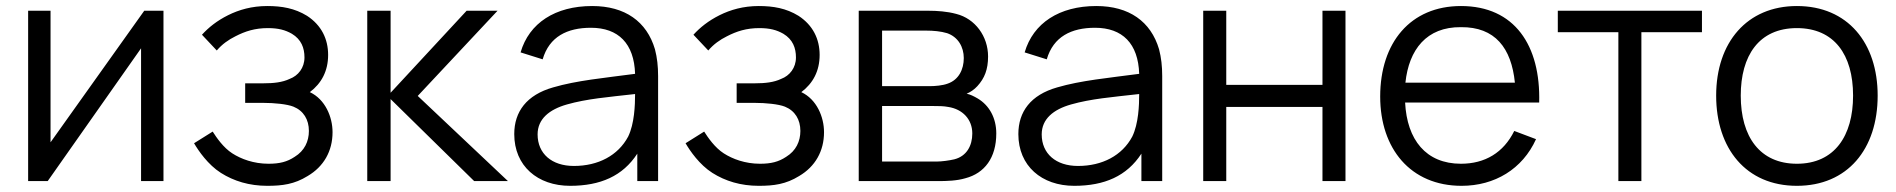

<svg xmlns="http://www.w3.org/2000/svg" viewBox="-20 -598 6262 634"><path d="M519.8 -562.5H456.3L146.9 -128.1V-562.5H72.9V0H137.5L445.8 -438.5V0H519.8Z M646.9 -483.3 695.8 -431.3C713.5 -452.1 734.4 -466.7 757.3 -478.1C789.6 -494.8 821.9 -505.2 864.6 -505.2C899 -505.2 921.9 -499 943.8 -486.5C975 -467.7 985.4 -439.6 985.4 -408.3C985.4 -374 964.6 -347.9 936.5 -337.5C912.5 -326 883.3 -322.9 850 -322.9H789.6V-258.3H850C885.4 -258.3 928.1 -254.2 949 -245.8C982.3 -232.3 1000 -203.1 1000 -165.6C1000 -131.2 985.4 -100 953.1 -80.2C928.1 -63.5 903.1 -57.3 866.7 -57.3C817.7 -57.3 776 -72.9 746.9 -91.7C717.7 -110.4 694.8 -143.8 682.3 -163.5L620.8 -125C635.4 -100 666.7 -54.2 709.4 -27.1C752.1 0 803.1 15.6 862.5 15.6C912.5 15.6 952.1 10.4 995.8 -16.7C1049 -47.9 1078.1 -99 1078.1 -161.5C1078.1 -211.5 1054.2 -269.8 1003.1 -293.8C1041.7 -322.9 1063.5 -363.5 1063.5 -416.7C1063.5 -468.8 1041.7 -514.6 993.8 -545.8C953.1 -570.8 910.4 -578.1 862.5 -578.1C811.5 -578.1 768.8 -565.6 733.3 -547.9C695.8 -529.2 668.8 -507.3 646.9 -483.3Z M1192.7 0H1269.8V-270.8L1545.8 0H1657.3L1359.4 -281.2L1622.9 -562.5H1520.8L1269.8 -291.7V-562.5H1192.7Z M2153.1 0V-346.9C2153.1 -379.2 2150 -407.3 2142.7 -435.4C2115.6 -527.1 2043.8 -578.1 1935.4 -578.1C1813.5 -578.1 1727.1 -521.9 1699 -425L1771.9 -402.1C1793.8 -477.1 1853.1 -506.3 1931.3 -506.3C2021.9 -506.3 2074 -454.2 2077.1 -354.2C1975 -340.6 1884.4 -332.3 1806.3 -309.4C1718.8 -284.4 1678.1 -229.2 1678.1 -155.2C1678.1 -50 1755.2 15.6 1862.5 15.6C1962.5 15.6 2036.5 -16.7 2084.4 -90.6V0ZM2054.2 -146.9C2020.8 -84.4 1955.2 -50 1875 -50C1802.1 -50 1755.2 -90.6 1755.2 -154.2C1755.2 -205.2 1793.8 -236.5 1852.1 -253.1C1918.8 -271.9 1985.4 -277.1 2077.1 -287.5C2077.1 -251 2075 -189.6 2054.2 -146.9Z M2269.8 -483.3 2318.8 -431.3C2336.5 -452.1 2357.3 -466.7 2380.2 -478.1C2412.5 -494.8 2444.8 -505.2 2487.5 -505.2C2521.9 -505.2 2544.8 -499 2566.7 -486.5C2597.9 -467.7 2608.3 -439.6 2608.3 -408.3C2608.3 -374 2587.5 -347.9 2559.4 -337.5C2535.4 -326 2506.2 -322.9 2472.9 -322.9H2412.5V-258.3H2472.9C2508.3 -258.3 2551 -254.2 2571.9 -245.8C2605.2 -232.3 2622.9 -203.1 2622.9 -165.6C2622.9 -131.2 2608.3 -100 2576 -80.2C2551 -63.5 2526 -57.3 2489.6 -57.3C2440.6 -57.3 2399 -72.9 2369.8 -91.7C2340.6 -110.4 2317.7 -143.8 2305.2 -163.5L2243.8 -125C2258.3 -100 2289.6 -54.2 2332.3 -27.1C2375 0 2426 15.6 2485.4 15.6C2535.4 15.6 2575 10.4 2618.8 -16.7C2671.9 -47.9 2701 -99 2701 -161.5C2701 -211.5 2677.1 -269.8 2626 -293.8C2664.6 -322.9 2686.5 -363.5 2686.5 -416.7C2686.5 -468.8 2664.6 -514.6 2616.7 -545.8C2576 -570.8 2533.3 -578.1 2485.4 -578.1C2434.4 -578.1 2391.7 -565.6 2356.2 -547.9C2318.8 -529.2 2291.7 -507.3 2269.8 -483.3Z M2815.6 -562.5V0H3077.1C3106.2 0 3139.6 -1 3167.7 -9.4C3231.2 -26 3269.8 -77.1 3269.8 -157.3C3269.8 -208.3 3246.9 -250 3208.3 -272.9C3195.8 -280.2 3183.3 -286.5 3171.9 -288.5C3184.4 -293.8 3196.9 -302.1 3207.3 -313.5C3231.2 -339.6 3242.7 -368.8 3242.7 -411.5C3242.7 -478.1 3200 -536.5 3137.5 -552.1C3107.3 -560.4 3072.9 -562.5 3046.9 -562.5ZM2892.7 -496.9H3039.6C3061.5 -496.9 3086.5 -494.8 3107.3 -488.5C3143.8 -476 3162.5 -442.7 3162.5 -406.3C3162.5 -368.8 3145.8 -334.4 3109.4 -321.9C3092.7 -315.6 3067.7 -313.5 3050 -313.5H2892.7ZM2892.7 -247.9H3062.5C3079.2 -247.9 3095.8 -247.9 3111.5 -244.8C3158.3 -237.5 3190.6 -204.2 3190.6 -157.3C3190.6 -116.7 3171.9 -82.3 3131.2 -71.9C3113.5 -67.7 3088.5 -64.6 3074 -64.6H2892.7Z M3817.7 0V-346.9C3817.7 -379.2 3814.6 -407.3 3807.3 -435.4C3780.2 -527.1 3708.3 -578.1 3600 -578.1C3478.1 -578.1 3391.7 -521.9 3363.5 -425L3436.5 -402.1C3458.3 -477.1 3517.7 -506.3 3595.8 -506.3C3686.5 -506.3 3738.5 -454.2 3741.7 -354.2C3639.6 -340.6 3549 -332.3 3470.8 -309.4C3383.3 -284.4 3342.7 -229.2 3342.7 -155.2C3342.7 -50 3419.8 15.6 3527.1 15.6C3627.1 15.6 3701 -16.7 3749 -90.6V0ZM3718.8 -146.9C3685.4 -84.4 3619.8 -50 3539.6 -50C3466.7 -50 3419.8 -90.6 3419.8 -154.2C3419.8 -205.2 3458.3 -236.5 3516.7 -253.1C3583.3 -271.9 3650 -277.1 3741.7 -287.5C3741.7 -251 3739.6 -189.6 3718.8 -146.9Z M4346.9 -562.5V-317.7H4029.2V-562.5H3953.1V0H4029.2V-244.8H4346.9V0H4422.9V-562.5Z M4619.8 -259.4H5062.5C5067.7 -447.9 4981.3 -578.1 4804.2 -578.1C4637.5 -578.1 4537.5 -457.3 4537.5 -279.2C4537.5 -107.3 4637.5 15.6 4806.3 15.6C4915.6 15.6 5007.3 -39.6 5052.1 -138.5L4980.2 -165.6C4944.8 -93.8 4883.3 -57.3 4804.2 -57.3C4688.5 -57.3 4626 -136.5 4619.8 -259.4ZM4804.2 -508.3C4916.7 -509.4 4970.8 -439.6 4982.3 -325H4620.8C4632.3 -434.4 4690.6 -509.4 4804.2 -508.3Z M5600 -562.5H5124V-491.7H5324V0H5400V-491.7H5600Z M5913.5 15.6C6080.2 15.6 6180.2 -105.2 6180.2 -282.3C6180.2 -456.3 6081.3 -578.1 5913.5 -578.1C5749 -578.1 5646.9 -458.3 5646.9 -282.3C5646.9 -107.3 5745.8 15.6 5913.5 15.6ZM6099 -282.3C6099 -149 6037.5 -57.3 5913.5 -57.3C5791.7 -57.3 5728.1 -145.8 5728.1 -282.3C5728.1 -413.5 5787.5 -505.2 5913.5 -505.2C6036.5 -505.2 6099 -417.7 6099 -282.3Z"/></svg>

Font: Manrope3
Style: Regular
Weight: 400
Width: 4
Designer: Mikhail Sharanda
Foundry: Mikhail Sharanda
Version: Version 3.000;PS 003.000;hotconv 1.0.88;makeotf.lib2.5.64775